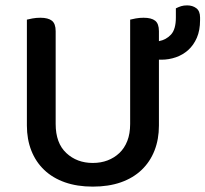

<svg xmlns="http://www.w3.org/2000/svg" viewBox="-20 -680 764 714"><path d="M571 -213Q571 -162 554.5 -120Q538 -78 506.5 -48Q475 -18 429.5 -2Q384 14 325 14Q267 14 221.5 -2Q176 -18 144.5 -48Q113 -78 96.5 -120Q80 -162 80 -213V-607Q87 -609 101 -611.5Q115 -614 130 -614Q159 -614 173 -603Q187 -592 187 -564V-219Q187 -148 226.5 -111Q266 -74 325 -74Q355 -74 380 -83.5Q405 -93 424 -111Q443 -129 453.5 -156Q464 -183 464 -219V-607Q471 -609 485 -611.5Q499 -614 514 -614Q543 -614 557 -603Q571 -592 571 -564V-527Q598 -532 616 -551.5Q634 -571 634 -615V-649Q644 -654 653.5 -657Q663 -660 676 -660Q696 -660 710 -649.5Q724 -639 724 -615V-605Q724 -567 712 -539.5Q700 -512 680 -494Q660 -476 634 -467Q608 -458 580 -458H571V-213Z"/></svg>

Font: Baloo 2 Medium
Style: Regular
Weight: 500
Designer: Sarang Kulkarni and Ek Type
Foundry: Ek Type
Version: Version 1.640;hotconv 1.0.111;makeotfexe 2.5.65597; ttfautoh